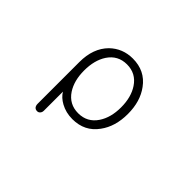

<svg xmlns="http://www.w3.org/2000/svg" viewBox="-123 -821 1245 1245"><g transform="rotate(45 500.0 -198.5)"><path d="M267.6 105.5Q267.6 122.1 276.4 132.8Q285.2 141.6 297.9 141.6Q309.6 142.6 318.4 133.8Q328.1 124 328.1 108.4V-66.4Q348.6 -32.2 389.6 -9.8Q437.5 16.6 497.1 16.6Q609.4 16.6 671.9 -70.3Q728.5 -146.5 728.5 -261.7Q728.5 -377 671.9 -453.1Q609.4 -539.1 497.1 -539.1Q404.3 -539.1 339.8 -476.6Q267.6 -404.3 267.6 -277.3ZM497.1 -485.4Q580.1 -485.4 626 -416Q667 -354.5 667 -260.7Q667 -168 626 -106.4Q580.1 -37.1 497.1 -37.1Q414.1 -37.1 368.2 -106.4Q328.1 -168 328.1 -260.7Q328.1 -354.5 368.2 -416Q414.1 -485.4 497.1 -485.4Z"/></g></svg>

Font: GulimChe
Style: Regular
Weight: 400
Monospace: yes
Version: Version 2.21